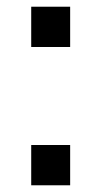

<svg xmlns="http://www.w3.org/2000/svg" viewBox="-20 -611 302 572"><path d="M73 -471H189V-591H73ZM73 -59H189V-179H73Z"/></svg>

Font: Bithumb Trading Sans Medium
Style: Regular
Weight: 500
Designer: Ham Hyungwon
Foundry: Bithumb
Version: Version 1.200;FEAKit 1.0